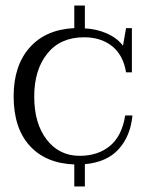

<svg xmlns="http://www.w3.org/2000/svg" viewBox="-20 -581 531 690"><path d="M285 9V89H247V10Q144 6 86.5 -57.5Q29 -121 29 -235Q29 -345 86.5 -410Q144 -475 247 -480V-561H285V-479Q326 -477 362.5 -461.5Q399 -446 422 -417L433 -480H454V-321H433Q423 -383 383 -415Q343 -447 282 -447Q197 -447 150 -388.5Q103 -330 103 -234Q103 -137 148 -79Q193 -21 266 -21Q332 -21 375 -56.5Q418 -92 430 -166H456Q449 -92 406.5 -45Q364 2 285 9Z"/></svg>

Font: Taviraj Light
Style: Regular
Weight: 300
Designer: Katatrad Team
Foundry: CadsonDemak
Version: Version 1.001